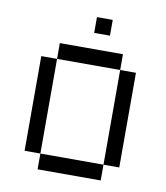

<svg xmlns="http://www.w3.org/2000/svg" viewBox="-74 -687 647 749"><g transform="rotate(10 250.0 -312.5)"><path d="M312.5 -562.5V-625H250V-562.5ZM125 -62.5V0H375V-62.5ZM125 -62.5Q125 -62.5 125 -437.5H62.5Q62.5 -437.5 62.5 -62.5ZM375 -62.5H437.5Q437.5 -62.5 437.5 -437.5H375Q375 -437.5 375 -62.5ZM125 -437.5H375V-500H125Z"/></g></svg>

Font: UnifontExMono
Style: Regular
Weight: 500
Version: Version 15.0.06